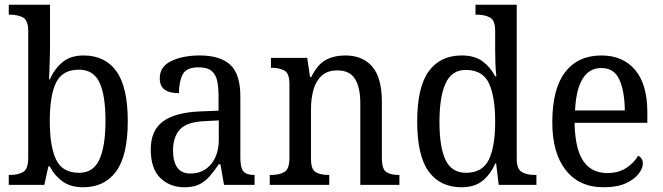

<svg xmlns="http://www.w3.org/2000/svg" viewBox="-20 -780 2797 810"><path d="M331 10Q278 10 244 -14.5Q210 -39 190 -78H184L167 0H17V-42H24Q55 -42 77 -54Q99 -66 99 -114V-650Q99 -695 76.5 -706.5Q54 -718 24 -718H17V-760H191V-576Q191 -558 190 -532Q189 -506 188.5 -482Q188 -458 187 -445H190Q211 -491 244.5 -518.5Q278 -546 333 -546Q423 -546 471 -479.5Q519 -413 519 -269Q519 -124 470 -57Q421 10 331 10ZM314 -51Q374 -51 399.5 -107.5Q425 -164 425 -270Q425 -379 399.5 -432.5Q374 -486 313 -486Q243 -486 216.5 -431.5Q190 -377 190 -269Q190 -163 216.5 -107Q243 -51 314 -51Z M758 10Q697 10 656.5 -29Q616 -68 616 -150Q616 -230 668 -268Q720 -306 826 -310L902 -313V-373Q902 -410 896.5 -437.5Q891 -465 873 -480.5Q855 -496 818 -496Q766 -496 750.5 -465.5Q735 -435 735 -387Q695 -387 674.5 -402Q654 -417 654 -450Q654 -499 702.5 -522.5Q751 -546 823 -546Q908 -546 951 -507Q994 -468 994 -373V-114Q994 -72 1007 -57Q1020 -42 1051 -42H1054V0H925L910 -87H903Q884 -59 865 -37Q846 -15 821.5 -2.5Q797 10 758 10ZM783 -48Q838 -48 870.5 -87.5Q903 -127 903 -191V-272L845 -269Q769 -266 739.5 -234.5Q710 -203 710 -145Q710 -98 728 -73Q746 -48 783 -48Z M1118 0V-42H1126Q1157 -42 1179 -54Q1201 -66 1201 -114V-426Q1201 -471 1179.5 -482.5Q1158 -494 1128 -494H1123V-536H1276L1288 -455H1293Q1320 -509 1355 -527.5Q1390 -546 1437 -546Q1510 -546 1550.5 -499Q1591 -452 1591 -350V-114Q1591 -66 1610 -54Q1629 -42 1660 -42H1665V0H1500V-346Q1500 -410 1478 -446.5Q1456 -483 1403 -483Q1361 -483 1336.5 -460Q1312 -437 1302 -400Q1292 -363 1292 -320V-109Q1292 -64 1313 -53Q1334 -42 1364 -42H1369V0Z M1927 10Q1837 10 1788.5 -56.5Q1740 -123 1740 -267Q1740 -412 1788.5 -479Q1837 -546 1928 -546Q1982 -546 2015.5 -521.5Q2049 -497 2069 -458H2074Q2071 -482 2070 -511.5Q2069 -541 2069 -566V-650Q2069 -695 2046.5 -706.5Q2024 -718 1994 -718H1986V-760H2160V-110Q2160 -66 2182 -54Q2204 -42 2235 -42H2243V0H2084L2073 -91H2070Q2049 -44 2015.5 -17Q1982 10 1927 10ZM1946 -51Q2015 -51 2042 -106Q2069 -161 2069 -267Q2069 -373 2042.5 -429Q2016 -485 1945 -485Q1886 -485 1860 -428.5Q1834 -372 1834 -266Q1834 -158 1860 -104.5Q1886 -51 1946 -51Z M2526 10Q2424 10 2367 -62Q2310 -134 2310 -264Q2310 -405 2364 -475.5Q2418 -546 2517 -546Q2608 -546 2659.5 -485Q2711 -424 2711 -306V-262H2404Q2406 -152 2440.5 -101Q2475 -50 2542 -50Q2590 -50 2623 -72Q2656 -94 2672 -123Q2680 -120 2686 -111.5Q2692 -103 2692 -90Q2692 -70 2674 -46.5Q2656 -23 2619.5 -6.5Q2583 10 2526 10ZM2616 -314Q2615 -395 2593 -444Q2571 -493 2517 -493Q2465 -493 2437.5 -447Q2410 -401 2406 -314Z"/></svg>

Font: Noto Serif Tamil SemiCondensed
Style: Regular
Weight: 400
Width: 4
Designer: Indian Type Foundry, Tom Grace, and the Monotype Design Team
Foundry: Monotype Imaging Inc.
Version: Version 2.004; ttfautohint (v1.8.4.7-5d5b)